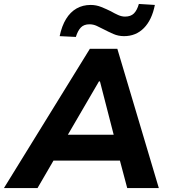

<svg xmlns="http://www.w3.org/2000/svg" viewBox="-55 -952 868 972"><path d="M-35 0 400 -705H539L749 0H589L538 -192L591 -139H177L246 -191L135 0ZM446 -540 270 -238 250 -270H560L529 -237L451 -540ZM329 -765 247 -769Q258 -821 279.5 -856Q301 -891 332.5 -909Q364 -927 404 -927Q432 -927 458 -916.5Q484 -906 506 -895Q525 -884 543 -876Q561 -868 578 -868Q607 -868 623 -884Q639 -900 648 -932L729 -927Q714 -851 673.5 -810Q633 -769 573 -769Q544 -769 519 -780Q494 -791 471 -803Q452 -813 434.5 -821Q417 -829 398 -829Q370 -829 354.5 -813Q339 -797 329 -765Z"/></svg>

Font: Nunito Sans 8pt ExtraBold
Style: Italic
Weight: 800
Italic angle: -9°
Version: Version 3.101;gftools[0.9.27]